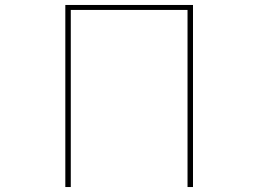

<svg xmlns="http://www.w3.org/2000/svg" viewBox="-20 -753 1040 773"><path d="M265 0H243V-733H757V0H735V-713H265Z"/></svg>

Font: IBM Plex Sans JP Thin
Style: Regular
Weight: 100
Designer: Mike Abbink; Paul van der Laan; Pieter van Rosmalen; Wujin Sim; Yejin Wi; Jinhee Kim; Boomi Park; Yona Kim; Kichan Ma
Foundry: Sandoll Inc.
Version: Version 1.001